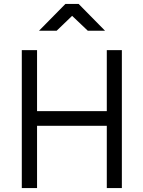

<svg xmlns="http://www.w3.org/2000/svg" viewBox="-20 -949 723 969"><path d="M519 -314H167V0H90V-696H167V-388H519V-696H595V0H519ZM310 -929H377L510 -794H423L344 -869L266 -794H177Z"/></svg>

Font: TitilliumText22L 400 wt
Style: 400 wt
Weight: 400
Designer: Campivisivi
Foundry: Campivisivi
Version: 1.000